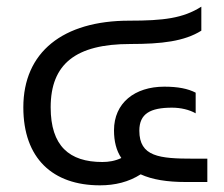

<svg xmlns="http://www.w3.org/2000/svg" viewBox="-20 -546 672 576"><path d="M536 0H602V-70H560C458 -70 398 -76 398 -154C398 -205 431 -223 496 -223C522 -223 548 -217 567 -206V-268C544 -280 514 -286 473 -286C384 -286 322 -237 322 -155C322 -122 329 -94 344 -72C325 -63 306 -60 287 -60C188 -60 132 -108 132 -224C132 -354 207 -414 371 -414C465 -414 533 -422 584 -454V-526C529 -491 470 -484 368 -484C168 -484 50 -389 50 -224C50 -71 138 10 280 10C325 10 366 0 402 -23C437 -7 482 0 536 0Z"/></svg>

Font: Kanit Light
Style: Regular
Weight: 300
Designer: Katatrad Team
Foundry: CadsonDemak
Version: Version 1.000;PS 001.000;hotconv 1.0.88;makeotf.lib2.5.64775